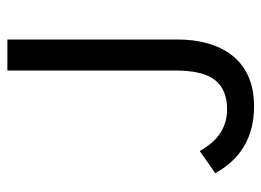

<svg xmlns="http://www.w3.org/2000/svg" viewBox="-114 -582 708 520"><g transform="rotate(-90 240.0 -322.0)"><path d="M212 12Q89 12 31 -93L91 -135Q113 -96 141 -78.5Q169 -61 204 -61Q257 -61 283 -93.5Q309 -126 309 -201V-656H393V-193Q393 -151 382.5 -113.5Q372 -76 350.5 -48Q329 -20 294.5 -4Q260 12 212 12Z"/></g></svg>

Font: Giro Regular
Style: Regular
Weight: 400
Designer: Paul D. Hunt
Foundry: Adobe Systems Incorporated
Version: Version 1.000;PS 1.0;hotconv 1.0.88;makeotf.lib2.5.647800